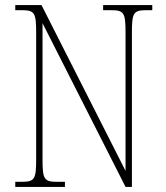

<svg xmlns="http://www.w3.org/2000/svg" viewBox="-20 -734 651 754"><path d="M40 0H235V-20H203C153 -20 147 -31 147 -108V-643L473 0H498V-606C498 -683 504 -694 554 -694H578V-714H385V-694H417C467 -694 473 -683 473 -606V-63L143 -714H40V-694H66C116 -694 122 -683 122 -606V-108C122 -31 116 -20 66 -20H40Z"/></svg>

Font: Noto Serif Georgian Condensed Thin
Style: Regular
Weight: 100
Width: 3
Designer: Monotype Design Team, Akaki Razmadze
Foundry: Google LLC
Version: Version 2.003